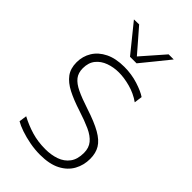

<svg xmlns="http://www.w3.org/2000/svg" viewBox="-290 -1059 1158 1158"><g transform="rotate(45 289.0 -480.5)"><path d="M301.5 9.5Q256.5 9.5 212 1Q167.5 -7.5 130.5 -20.2Q93.5 -33 71 -46.5L78 -96Q127.5 -69.5 181.8 -53.2Q236 -37 299.5 -37Q349.5 -37 390.8 -51.5Q432 -66 456.5 -98.8Q481 -131.5 481 -186Q481 -229 457.8 -257.2Q434.5 -285.5 390 -305.8Q345.5 -326 281.5 -346.5Q211.5 -369 162.8 -394Q114 -419 88.2 -453.8Q62.5 -488.5 62.5 -541Q62.5 -592.5 88.2 -634.5Q114 -676.5 163.8 -701Q213.5 -725.5 286 -725.5Q348 -725.5 403.8 -707.8Q459.5 -690 488.5 -670L481.5 -618.5Q437 -650 384.5 -664.2Q332 -678.5 287.5 -678.5Q242 -678.5 202.5 -664.2Q163 -650 138.8 -620Q114.5 -590 114.5 -542Q114.5 -503 134.5 -477.2Q154.5 -451.5 197 -431.2Q239.5 -411 307 -389Q393 -361 442.2 -333Q491.5 -305 512.2 -270.5Q533 -236 533 -187.5Q533 -133.5 508.5 -88.8Q484 -44 432.8 -17.2Q381.5 9.5 301.5 9.5ZM267 -792.5Q231.5 -836.5 195.8 -880.5Q160 -924.5 124.5 -968.5L168 -969.5Q200 -932.5 231.5 -896.5Q263 -860.5 295 -823Q327.5 -860 358.5 -895.5Q389.5 -931 421.5 -967.5H465Q430 -924 394.5 -880.2Q359 -836.5 323 -792.5Z"/></g></svg>

Font: Commissioner ExtraLight
Style: Regular
Weight: 200
Designer: Kostas Bartsokas
Foundry: Kostas Bartsokas
Version: Version 1.000; ttfautohint (v1.8.3)